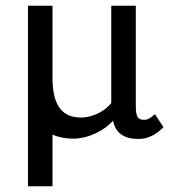

<svg xmlns="http://www.w3.org/2000/svg" viewBox="-20 -474 618 673"><path d="M164 -2C185 7 209 12 237 12C291 12 348 -18 376 -51C385 -12 408 13 466 13C512 13 540 -16 553 -28L523 -74C513 -65 501 -54 486 -54C463 -54 456 -63 456 -105V-454H370V-113C356 -93 313 -62 264 -62C202 -62 164 -99 164 -201V-454H78V179H164V-2Z"/></svg>

Font: Tajawal Medium
Style: Regular
Weight: 500
Designer: Boutros Fonts
Foundry: Created by Boutros International 2017
Version: Version 1.700